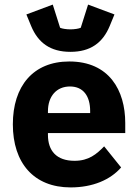

<svg xmlns="http://www.w3.org/2000/svg" viewBox="-20 -805 602 837"><path d="M287 -579C375 -579 428 -619 458 -691L479 -742L364 -785L332 -684C324 -680 304 -677 287 -677C270 -677 250 -680 242 -684L210 -785L95 -742L116 -691C146 -619 199 -579 287 -579ZM288 12C384 12 461 -21 508 -75L434 -167C401 -133 367 -104 305 -104C226 -104 189 -148 189 -217V-225H526V-269C526 -411 456 -537 282 -537C124 -537 36 -429 36 -263C36 -95 127 12 288 12ZM285 -428C344 -428 373 -385 373 -321V-312H189V-320C189 -385 226 -428 285 -428Z"/></svg>

Font: LVC Sans
Style: Bold
Weight: 700
Designer: Mike Abbink, Paul van der Laan, Pieter van Rosmalen
Foundry: Bold Monday
Version: Version 3.0